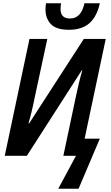

<svg xmlns="http://www.w3.org/2000/svg" viewBox="-20 -952 678 1173"><path d="M401 -770Q323 -770 290.5 -805Q258 -840 258 -894Q258 -910 261 -932H353Q350 -913 350 -896Q350 -839 408 -839Q476 -839 496 -932H590Q572 -851 526.5 -810.5Q481 -770 401 -770ZM336 201 444 0H367L444 -364Q452 -402 462 -444Q472 -486 483 -523H480L144 0H9L160 -714H269L190 -347Q184 -315 174 -273.5Q164 -232 154 -198H158L492 -714H626L497 -105H590L460 201Z"/></svg>

Font: Noto Sans Condensed SemiBold
Style: Italic
Weight: 600
Width: 3
Italic angle: -12°
Designer: Monotype Design Team
Foundry: Monotype Imaging Inc.
Version: Version 2.013; ttfautohint (v1.8.4.7-5d5b)